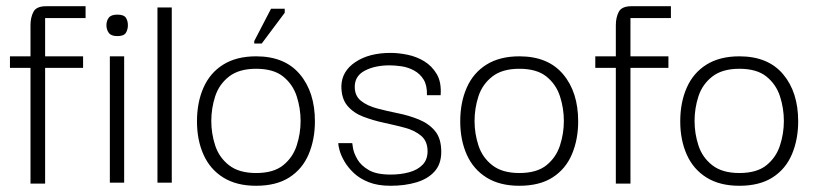

<svg xmlns="http://www.w3.org/2000/svg" viewBox="-20 -587 2628 617"><path d="M78 3V-506Q78 -531 87.5 -549Q97 -567 128 -567H255V-529H125V3ZM12 -369V-406H247V-369Z M333 0V-406H379V0ZM357 -471Q337 -471 329.5 -481.5Q322 -492 322 -506Q322 -520 329.5 -530Q337 -540 357 -540Q378 -540 384.5 -530Q391 -520 391 -506Q391 -492 384.5 -481.5Q378 -471 357 -471Z M486 0V-563H532V0Z M803 10Q740 10 697.5 -16.5Q655 -43 634 -90Q613 -137 613 -197Q613 -258 634 -305.5Q655 -353 697.5 -379.5Q740 -406 803 -406Q895 -406 943.5 -348.5Q992 -291 992 -197Q992 -139 972 -91.5Q952 -44 910 -17Q868 10 803 10ZM803 -31Q859 -31 890 -56Q921 -81 933.5 -119.5Q946 -158 946 -198Q946 -239 933.5 -277.5Q921 -316 890 -341Q859 -366 803 -366Q748 -366 716 -341Q684 -316 671.5 -277.5Q659 -239 659 -198Q659 -158 671.5 -119.5Q684 -81 716 -56Q748 -31 803 -31ZM821 -447H797V-455L851 -559H895V-546Z M1235 10Q1194 10 1165 -1.5Q1136 -13 1117 -31Q1098 -49 1087 -68Q1076 -87 1071.5 -103Q1067 -119 1067 -127H1112Q1112 -126 1114.5 -110.5Q1117 -95 1128.5 -75Q1140 -55 1165 -40.5Q1190 -26 1235 -26Q1268 -26 1295 -33.5Q1322 -41 1338 -57.5Q1354 -74 1354 -101Q1354 -133 1333.5 -150.5Q1313 -168 1281 -176.5Q1249 -185 1214 -192.5Q1179 -200 1147.5 -212Q1116 -224 1096.5 -247Q1077 -270 1077 -310Q1078 -358 1122 -387.5Q1166 -417 1235 -417Q1261 -417 1290 -411Q1319 -405 1343.5 -390Q1368 -375 1383.5 -349Q1399 -323 1396 -281H1352Q1353 -312 1341.5 -331Q1330 -350 1310.5 -360.5Q1291 -371 1270 -374Q1249 -377 1232 -377Q1185 -377 1152.5 -360Q1120 -343 1120 -308Q1120 -279 1140 -263Q1160 -247 1192 -238.5Q1224 -230 1259 -223Q1294 -216 1326 -203Q1358 -190 1378 -166Q1398 -142 1398 -99Q1398 -60 1376.5 -36Q1355 -12 1318 -1Q1281 10 1235 10Z M1649 10Q1586 10 1543.5 -16.5Q1501 -43 1480 -90Q1459 -137 1459 -197Q1459 -258 1480 -305.5Q1501 -353 1543.5 -379.5Q1586 -406 1649 -406Q1741 -406 1789.5 -348.5Q1838 -291 1838 -197Q1838 -139 1818 -91.5Q1798 -44 1756 -17Q1714 10 1649 10ZM1649 -31Q1705 -31 1736 -56Q1767 -81 1779.5 -119.5Q1792 -158 1792 -198Q1792 -239 1779.5 -277.5Q1767 -316 1736 -341Q1705 -366 1649 -366Q1594 -366 1562 -341Q1530 -316 1517.5 -277.5Q1505 -239 1505 -198Q1505 -158 1517.5 -119.5Q1530 -81 1562 -56Q1594 -31 1649 -31Z M1959 3V-506Q1959 -531 1968.5 -549Q1978 -567 2009 -567H2136V-529H2006V3ZM1893 -369V-406H2128V-369Z M2356 10Q2293 10 2250.5 -16.5Q2208 -43 2187 -90Q2166 -137 2166 -197Q2166 -258 2187 -305.5Q2208 -353 2250.5 -379.5Q2293 -406 2356 -406Q2448 -406 2496.5 -348.5Q2545 -291 2545 -197Q2545 -139 2525 -91.5Q2505 -44 2463 -17Q2421 10 2356 10ZM2356 -31Q2412 -31 2443 -56Q2474 -81 2486.5 -119.5Q2499 -158 2499 -198Q2499 -239 2486.5 -277.5Q2474 -316 2443 -341Q2412 -366 2356 -366Q2301 -366 2269 -341Q2237 -316 2224.5 -277.5Q2212 -239 2212 -198Q2212 -158 2224.5 -119.5Q2237 -81 2269 -56Q2301 -31 2356 -31Z"/></svg>

Font: Darker Grotesque
Style: Regular
Weight: 400
Designer: Gabriel Lam
Foundry: TypeRant
Version: Version 1.000;gftools[0.9.28]